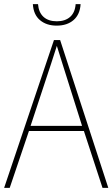

<svg xmlns="http://www.w3.org/2000/svg" viewBox="-20 -909 544 929"><path d="M476 0 386 -275H120L27 0H0L241 -715H271L504 0ZM282 -601Q276 -621 269.5 -641Q263 -661 255 -687Q248 -665 241 -643.5Q234 -622 227 -600L128 -300H377ZM254 -785Q205 -785 173.5 -811.5Q142 -838 139 -889H164Q167 -849 190.5 -827.5Q214 -806 255 -806Q295 -806 319 -827Q343 -848 346 -889H370Q367 -839 336 -812Q305 -785 254 -785Z"/></svg>

Font: Noto Sans SemiCondensed Thin
Style: Regular
Weight: 100
Width: 4
Designer: Monotype Design Team
Foundry: Monotype Imaging Inc.
Version: Version 2.013; ttfautohint (v1.8.4.7-5d5b)